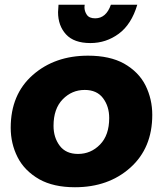

<svg xmlns="http://www.w3.org/2000/svg" viewBox="-20 -781 684 807"><path d="M295 6Q205 6 145 -27.5Q82.5 -63.5 53.8 -120.5Q25 -177.5 25 -244Q25 -384 117.5 -465.5Q210 -547 350 -547Q441 -547 501 -514Q563.5 -478.5 591.8 -421.5Q620 -364.5 620 -298Q620 -159 528 -76.5Q436 6 295 6ZM308 -134Q362 -134 400.5 -173.5Q439 -213 439 -285Q439 -334 413 -368.5Q387 -403 336 -403Q282 -403 243.5 -363.5Q205 -324 205 -252Q205 -203 231 -168.5Q257 -134 308 -134ZM360 -600Q291 -600 257.5 -636.5Q224 -673 224 -730L226 -761H336L335 -751Q335 -733.5 345 -718.8Q355 -704 380 -704Q426 -704 446 -761H557Q532.5 -678.5 479.2 -639.2Q426 -600 360 -600Z"/></svg>

Font: Argentum Novus
Style: Bold Italic
Weight: 700
Designer: Julieta Ulanovsky (font) & Cristiano Sobral (main changes)
Foundry: Julieta Ulanovsky (font) & Cristiano Sobral (main changes)
Version: Version 3.00;November 27, 2020;FontCreator 13.0.0.2655 64-bi